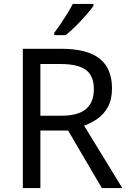

<svg xmlns="http://www.w3.org/2000/svg" viewBox="-20 -964 662 984"><path d="M294 -714Q427 -714 490.5 -663.5Q554 -613 554 -511Q554 -454 533 -416Q512 -378 479.5 -355.5Q447 -333 411 -320L607 0H502L329 -295H187V0H97V-714ZM289 -636H187V-371H294Q381 -371 421 -405.5Q461 -440 461 -507Q461 -577 419 -606.5Q377 -636 289 -636ZM459 -934Q447 -916 422 -887.5Q397 -859 368.5 -830.5Q340 -802 316 -784H258V-796Q273 -815 290.5 -841Q308 -867 325 -894.5Q342 -922 353 -944H459Z"/></svg>

Font: Noto Sans Syriac Eastern
Style: Regular
Weight: 400
Designer: Patrick Giasson and the Monotype Design Team
Foundry: Monotype Imaging Inc.
Version: Version 3.001; ttfautohint (v1.8.4.7-5d5b)